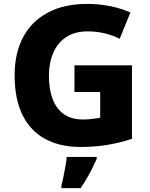

<svg xmlns="http://www.w3.org/2000/svg" viewBox="-20 -744 771 985"><path d="M362 -409H657V-32Q601 -13 535.5 -1.5Q470 10 393 10Q288 10 212 -31Q136 -72 95.5 -154Q55 -236 55 -358Q55 -470 98 -552Q141 -634 224.5 -679Q308 -724 429 -724Q490 -724 547.5 -712Q605 -700 649 -680L594 -545Q559 -563 517 -573Q475 -583 429 -583Q364 -583 319.5 -553.5Q275 -524 253 -472.5Q231 -421 231 -355Q231 -286 250 -236Q269 -186 307.5 -158.5Q346 -131 406 -131Q431 -131 454 -134Q477 -137 494 -140V-272H362ZM476 71Q465 96 453 120Q441 144 426.5 169Q412 194 394 221H295V208Q301 187 306 160.5Q311 134 316 107.5Q321 81 322 61H476Z"/></svg>

Font: Noto Sans Cham ExtraBold
Style: Regular
Weight: 800
Version: Version 2.002